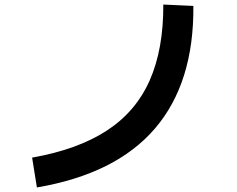

<svg xmlns="http://www.w3.org/2000/svg" viewBox="-20 -774 1040 843"><path d="M142 49 121 -82Q320 -117 448 -200Q576 -283 637 -420.5Q698 -558 697 -754L829 -748Q832 -410 660.5 -210Q489 -10 142 49Z"/></svg>

Font: Murecho Thin SemiBold
Style: Regular
Weight: 600
Version: Version 1.010